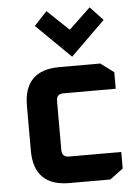

<svg xmlns="http://www.w3.org/2000/svg" viewBox="-55 -829 628 871"><g transform="rotate(-5 259.0 -393.0)"><path d="M64 -162.1V-365.9Q64 -528 226.1 -528H412.1L472.1 -483.3V-407.9H234.1Q202 -407.9 202 -375.9V-152.1Q202 -120 234.1 -120H472.1V-44.6L412.1 0H226.1Q64 0 64 -162.1ZM131.4 -723.7 189.6 -786 287.9 -692.7 386.3 -786 444.6 -723.7 287.9 -570Z"/></g></svg>

Font: Oxanium ExtraLight
Style: Regular
Weight: 200
Designer: Severin Meyer
Version: Version 2.000